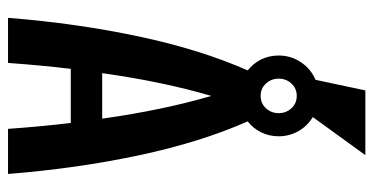

<svg xmlns="http://www.w3.org/2000/svg" viewBox="-246 -684 930 478"><g transform="rotate(90 219.0 -445.0)"><path d="M286.1 -156.2H151.4Q142.6 -83 136.7 0H24.4Q38.1 -171.9 70.8 -325.7Q103.5 -479.5 155.3 -596.7Q137.7 -610.4 127.9 -630.4Q118.2 -650.4 118.2 -673.8Q118.2 -704.1 134.8 -729Q151.4 -753.9 178.7 -765.6L205.1 -889.6H366.2L271.5 -758.8Q293.9 -745.1 306.6 -722.7Q319.3 -700.2 319.3 -673.8Q319.3 -650.4 309.6 -630.4Q299.8 -610.4 282.2 -596.7Q334 -479.5 366.7 -325.7Q399.4 -171.9 413.1 0H300.8Q294.9 -83 286.1 -156.2ZM175.8 -673.8Q175.8 -655.3 188 -642.1Q200.2 -628.9 218.8 -628.9Q237.3 -628.9 249.5 -642.1Q261.7 -655.3 261.7 -673.8Q261.7 -692.4 249.5 -705.6Q237.3 -718.8 218.8 -718.8Q200.2 -718.8 188 -705.6Q175.8 -692.4 175.8 -673.8ZM275.4 -234.4Q253.9 -386.7 218.8 -505.9Q183.6 -386.7 162.1 -234.4Z"/></g></svg>

Font: Sudo
Style: Bold
Weight: 700
Monospace: yes
Designer: Jens Kutilek
Foundry: Jens Kutilek
Version: Version 0.040